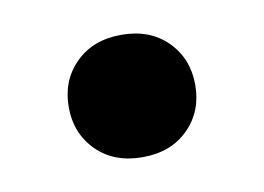

<svg xmlns="http://www.w3.org/2000/svg" viewBox="-36 -424 374 272"><g transform="rotate(-10 151.0 -288.0)"><path d="M85 -225Q60 -250 60 -288Q60 -326 85 -351Q110 -376 151 -376Q192 -376 217 -351Q242 -326 242 -288Q242 -250 217 -225Q192 -200 151 -200Q110 -200 85 -225Z"/></g></svg>

Font: Post Grotesk Bold
Style: Bold
Weight: 700
Version: Version 1.0